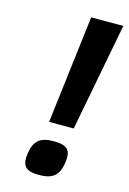

<svg xmlns="http://www.w3.org/2000/svg" viewBox="-107 -730 533 791"><g transform="rotate(15 159.0 -334.5)"><path d="M230.1 -215 318.1 -676H181.1L125.1 -215ZM164.6 -143C107.8 -143 82.5 -123.4 73.8 -68C65.1 -13.3 83.2 7 140.9 7C197 7 223.9 -11.8 232.8 -68C241.8 -124.8 222.9 -143 164.6 -143Z"/></g></svg>

Font: Fog Sans
Style: It
Weight: 700
Foundry: Intel Corporation
Version: Version 1.00